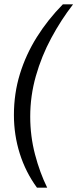

<svg xmlns="http://www.w3.org/2000/svg" viewBox="-20 -706 356 883"><path d="M150 157Q98 86 71 0.5Q44 -85 44 -177Q44 -276 71.5 -365.5Q99 -455 149.5 -535.5Q200 -616 269 -686H316Q261 -615 216 -531.5Q171 -448 145 -356.5Q119 -265 119 -170Q119 -80 141 4Q163 88 197 157Z"/></svg>

Font: Chivo Medium Light
Style: Italic
Weight: 300
Italic angle: -8.05°
Version: Version 2.002